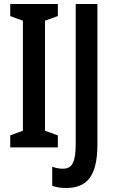

<svg xmlns="http://www.w3.org/2000/svg" viewBox="-20 -734 575 956"><path d="M268 0V-60L204 -83V-631L268 -654V-714H31V-654L94 -631V-83L31 -60V0ZM309 202C410 202 465 147 465 -15V-714H357V-18C357 74 339 106 293 106C273 106 256 102 240 96V191C261 199 283 202 309 202Z"/></svg>

Font: Noto Sans Display Condensed Medium
Style: Regular
Weight: 500
Width: 3
Designer: Monotype Design Team
Foundry: Monotype Imaging Inc.
Version: Version 1.900